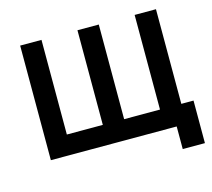

<svg xmlns="http://www.w3.org/2000/svg" viewBox="-95 -654 967 874"><g transform="rotate(-15 388.5 -217.0)"><path d="M662.5 106.5V0H69.5V-540H170V-94H339.5V-540H440V-94H609V-540H709.5V-94H767V106.5Z"/></g></svg>

Font: Cns Manrope SemBd
Style: Regular
Weight: 600
Designer: Mikhail Sharanda
Foundry: Mikhail Sharanda
Version: Version 4.504